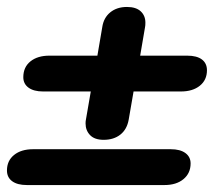

<svg xmlns="http://www.w3.org/2000/svg" viewBox="-35 -532 621 552"><path d="M560 -330Q560 -302 539.5 -285.5Q519 -269 485 -269H349L335 -188Q330 -160 311 -145Q292 -130 263 -130Q237 -130 224 -143.5Q211 -157 211 -177Q211 -184 212 -188L226 -269H89Q62 -269 47 -280Q32 -291 32 -310Q32 -339 52.5 -355.5Q73 -372 107 -372H245L259 -454Q263 -481 282 -496.5Q301 -512 330 -512Q356 -512 369.5 -499.5Q383 -487 383 -467Q383 -458 382 -454L368 -372H503Q531 -372 545.5 -361Q560 -350 560 -330ZM513 -62Q513 -34 492.5 -17Q472 0 438 0H42Q15 0 0 -11Q-15 -22 -15 -42Q-15 -70 5.5 -86.5Q26 -103 60 -103H456Q483 -103 498 -92Q513 -81 513 -62Z"/></svg>

Font: Kodchasan
Style: Bold Italic
Weight: 700
Italic angle: -10°
Version: Version 1.000; ttfautohint (v1.6)